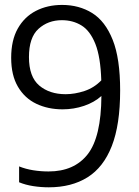

<svg xmlns="http://www.w3.org/2000/svg" viewBox="-20 -770 579 799"><path d="M238.5 -749.5Q309 -749.5 363.5 -715.8Q418 -682 449 -604.2Q480 -526.5 480 -393.5Q480 -251 445.2 -162.2Q410.5 -73.5 344 -32Q277.5 9.5 183 9.5Q150.5 9.5 118.2 4.5Q86 -0.5 59.5 -11.5V-77.5Q87 -66.5 118.2 -61.5Q149.5 -56.5 182 -56.5Q289 -56.5 345 -128.2Q401 -200 402 -370.5Q372.5 -344 329.8 -329.5Q287 -315 240.5 -315Q180 -315 131.5 -338Q83 -361 54.8 -408.8Q26.5 -456.5 26.5 -529.5Q26.5 -602.5 54 -651.2Q81.5 -700 129.5 -724.8Q177.5 -749.5 238.5 -749.5ZM253 -378Q291 -378 331.2 -391.2Q371.5 -404.5 401.5 -435.5Q398.5 -533 376.8 -587.5Q355 -642 319.2 -664Q283.5 -686 237.5 -686Q180 -686 140.2 -650Q100.5 -614 100.5 -532.5Q100.5 -450.5 143.2 -414.2Q186 -378 253 -378Z"/></svg>

Font: Encode Sans SemiCondensed SemiCondensed
Style: Regular
Weight: 400
Width: 4
Designer: Multiple Designers
Foundry: Impallari Type
Version: Version 3.000; ttfautohint (v1.8.3) -l 8 -r 50 -G 200 -x 14 